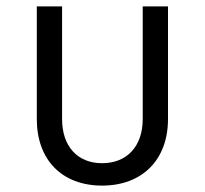

<svg xmlns="http://www.w3.org/2000/svg" viewBox="-20 -570 640 600"><path d="M299 10C424 10 505 -70 505 -198V-550H426V-198C426 -113 377 -60 299 -60C222 -60 174 -113 174 -198V-550H95V-198C95 -70 174 10 299 10Z"/></svg>

Font: JetBrains Mono Light
Style: Regular
Weight: 336
Monospace: yes
Designer: Philipp Nurullin, Konstantin Bulenkov
Foundry: JetBrains
Version: Version 2.305